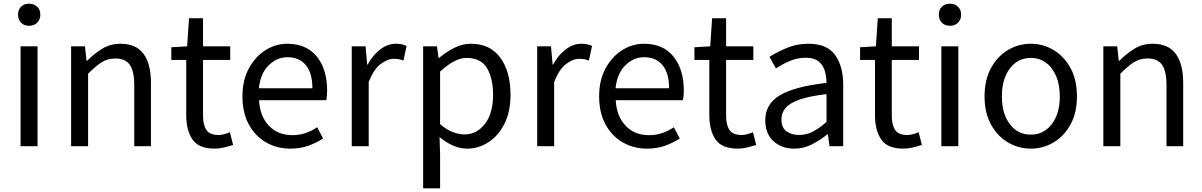

<svg xmlns="http://www.w3.org/2000/svg" viewBox="-20 -795 6538 1044"><path d="M91.8 0V-543H184.1V0ZM138.2 -654.8Q110.8 -654.8 94.5 -671.6Q78.1 -688.5 78.1 -715.8Q78.1 -742.2 94.5 -758.5Q110.8 -774.9 138.2 -774.9Q165 -774.9 182.1 -758.5Q199.2 -742.2 199.2 -715.8Q199.2 -688.5 182.1 -671.6Q165 -654.8 138.2 -654.8Z M366.7 0V-543H441.9L450.7 -463.9H453.1Q491.2 -502.9 535.4 -530Q579.6 -557.1 634.8 -557.1Q720.2 -557.1 760.5 -502.2Q800.8 -447.3 800.8 -344.2V0H710V-332Q710 -408.7 685.5 -442.9Q661.1 -477.1 606.9 -477.1Q564.9 -477.1 532.2 -456.1Q499.5 -435.1 459 -394V0Z M1147 13.2Q1060.5 13.2 1026.6 -36.6Q992.7 -86.4 992.7 -168V-469.2H911.6V-538.1L997.6 -543L1007.8 -695.8H1084V-543H1231.9V-469.2H1084V-165Q1084 -115.7 1102.3 -88.4Q1120.6 -61 1168 -61Q1182.6 -61 1199.5 -65.4Q1216.3 -69.8 1230 -76.2L1247.6 -6.8Q1224.6 0.5 1198.5 6.8Q1172.4 13.2 1147 13.2Z M1558.6 13.2Q1485.8 13.2 1427 -20.5Q1368.2 -54.2 1333.3 -117.9Q1298.3 -181.6 1298.3 -271Q1298.3 -359.4 1333.5 -423.6Q1368.7 -487.8 1424.1 -522.5Q1479.5 -557.1 1541.5 -557.1Q1646 -557.1 1702.4 -487.8Q1758.8 -418.5 1758.8 -301.8Q1758.8 -287.1 1757.3 -273.9Q1755.9 -260.7 1754.4 -250H1388.7Q1393.1 -163.1 1442.1 -111.6Q1491.2 -60.1 1568.4 -60.1Q1608.4 -60.1 1641.1 -71.3Q1673.8 -82.5 1704.6 -103L1736.8 -42Q1701.2 -18.6 1657.2 -2.7Q1613.3 13.2 1558.6 13.2ZM1387.7 -314.9H1678.7Q1678.7 -397.5 1643.1 -440.7Q1607.4 -483.9 1543.5 -483.9Q1485.8 -483.9 1440.9 -439.9Q1396 -396 1387.7 -314.9Z M1892.6 0V-543H1967.8L1976.6 -443.8H1979Q2007.3 -495.6 2047.6 -526.4Q2087.9 -557.1 2132.8 -557.1Q2168 -557.1 2190.9 -544.9L2173.8 -465.8Q2160.2 -470.7 2149.2 -472.9Q2138.2 -475.1 2120.6 -475.1Q2086.9 -475.1 2049.3 -446.5Q2011.7 -418 1984.9 -349.1V0Z M2280.8 229V-543H2356L2364.7 -480H2367.2Q2403.8 -510.7 2448.2 -533.9Q2492.7 -557.1 2540 -557.1Q2645 -557.1 2700.4 -481.4Q2755.9 -405.8 2755.9 -279.8Q2755.9 -187 2722.7 -121.6Q2689.5 -56.2 2635.7 -21.5Q2582 13.2 2520 13.2Q2445.3 13.2 2370.1 -49.8L2373 44.9V229ZM2504.9 -64Q2572.3 -64 2616.7 -121.3Q2661.1 -178.7 2661.1 -278.8Q2661.1 -369.6 2627.9 -424.8Q2594.7 -480 2517.1 -480Q2483.4 -480 2447.8 -460.9Q2412.1 -441.9 2373 -405.8V-120.1Q2409.2 -88.4 2443.6 -76.2Q2478 -64 2504.9 -64Z M2900.9 0V-543H2976.1L2984.9 -443.8H2987.3Q3015.6 -495.6 3055.9 -526.4Q3096.2 -557.1 3141.1 -557.1Q3176.3 -557.1 3199.2 -544.9L3182.1 -465.8Q3168.5 -470.7 3157.5 -472.9Q3146.5 -475.1 3128.9 -475.1Q3095.2 -475.1 3057.6 -446.5Q3020 -418 2993.2 -349.1V0Z M3498 13.2Q3425.3 13.2 3366.5 -20.5Q3307.6 -54.2 3272.7 -117.9Q3237.8 -181.6 3237.8 -271Q3237.8 -359.4 3272.9 -423.6Q3308.1 -487.8 3363.5 -522.5Q3418.9 -557.1 3481 -557.1Q3585.4 -557.1 3641.8 -487.8Q3698.2 -418.5 3698.2 -301.8Q3698.2 -287.1 3696.8 -273.9Q3695.3 -260.7 3693.8 -250H3328.1Q3332.5 -163.1 3381.6 -111.6Q3430.7 -60.1 3507.8 -60.1Q3547.9 -60.1 3580.6 -71.3Q3613.3 -82.5 3644 -103L3676.3 -42Q3640.6 -18.6 3596.7 -2.7Q3552.7 13.2 3498 13.2ZM3327.1 -314.9H3618.2Q3618.2 -397.5 3582.5 -440.7Q3546.9 -483.9 3482.9 -483.9Q3425.3 -483.9 3380.4 -439.9Q3335.4 -396 3327.1 -314.9Z M3991.2 13.2Q3904.8 13.2 3870.8 -36.6Q3836.9 -86.4 3836.9 -168V-469.2H3755.9V-538.1L3841.8 -543L3852.1 -695.8H3928.2V-543H4076.2V-469.2H3928.2V-165Q3928.2 -115.7 3946.5 -88.4Q3964.8 -61 4012.2 -61Q4026.9 -61 4043.7 -65.4Q4060.5 -69.8 4074.2 -76.2L4091.8 -6.8Q4068.8 0.5 4042.7 6.8Q4016.6 13.2 3991.2 13.2Z M4298.8 13.2Q4231 13.2 4186 -27.1Q4141.1 -67.4 4141.1 -141.1Q4141.1 -229.5 4220.9 -277.1Q4300.8 -324.7 4474.1 -344.2Q4474.1 -378.9 4464.6 -410.4Q4455.1 -441.9 4430.9 -461.4Q4406.7 -481 4361.8 -481Q4314.9 -481 4273.2 -462.9Q4231.4 -444.8 4199.2 -422.9L4164.1 -485.8Q4200.7 -509.8 4255.9 -533.4Q4311 -557.1 4377 -557.1Q4476.6 -557.1 4520.8 -496.1Q4564.9 -435.1 4564.9 -334V0H4490.2L4481.9 -64.9H4479Q4439.9 -32.7 4394.5 -9.8Q4349.1 13.2 4298.8 13.2ZM4325.2 -61Q4364.3 -61 4399.2 -78.9Q4434.1 -96.7 4474.1 -131.8V-283.2Q4382.3 -272.5 4328.9 -253.9Q4275.4 -235.4 4252.2 -208.7Q4229 -182.1 4229 -147Q4229 -100.6 4256.8 -80.8Q4284.7 -61 4325.2 -61Z M4892.1 13.2Q4805.7 13.2 4771.7 -36.6Q4737.8 -86.4 4737.8 -168V-469.2H4656.7V-538.1L4742.7 -543L4752.9 -695.8H4829.1V-543H4977.1V-469.2H4829.1V-165Q4829.1 -115.7 4847.4 -88.4Q4865.7 -61 4913.1 -61Q4927.7 -61 4944.6 -65.4Q4961.4 -69.8 4975.1 -76.2L4992.7 -6.8Q4969.7 0.5 4943.6 6.8Q4917.5 13.2 4892.1 13.2Z M5098.6 0V-543H5190.9V0ZM5145 -654.8Q5117.7 -654.8 5101.3 -671.6Q5085 -688.5 5085 -715.8Q5085 -742.2 5101.3 -758.5Q5117.7 -774.9 5145 -774.9Q5171.9 -774.9 5189 -758.5Q5206.1 -742.2 5206.1 -715.8Q5206.1 -688.5 5189 -671.6Q5171.9 -654.8 5145 -654.8Z M5585 13.2Q5518.1 13.2 5460.9 -20.5Q5403.8 -54.2 5368.7 -117.7Q5333.5 -181.2 5333.5 -271Q5333.5 -361.3 5368.7 -425.3Q5403.8 -489.3 5460.9 -523.2Q5518.1 -557.1 5585 -557.1Q5651.4 -557.1 5708.5 -523.2Q5765.6 -489.3 5800.8 -425.3Q5835.9 -361.3 5835.9 -271Q5835.9 -181.2 5800.8 -117.7Q5765.6 -54.2 5708.5 -20.5Q5651.4 13.2 5585 13.2ZM5585 -63Q5655.3 -63 5699 -120.1Q5742.7 -177.2 5742.7 -271Q5742.7 -333.5 5722.9 -380.6Q5703.1 -427.7 5667.5 -453.9Q5631.8 -480 5585 -480Q5514.2 -480 5470.9 -422.4Q5427.7 -364.7 5427.7 -271Q5427.7 -177.2 5470.9 -120.1Q5514.2 -63 5585 -63Z M5979.5 0V-543H6054.7L6063.5 -463.9H6065.9Q6104 -502.9 6148.2 -530Q6192.4 -557.1 6247.6 -557.1Q6333 -557.1 6373.3 -502.2Q6413.6 -447.3 6413.6 -344.2V0H6322.8V-332Q6322.8 -408.7 6298.3 -442.9Q6273.9 -477.1 6219.7 -477.1Q6177.7 -477.1 6145 -456.1Q6112.3 -435.1 6071.8 -394V0Z"/></svg>

Font: Source Han Sans CN
Style: Regular
Weight: 400
Designer: Ryoko NISHIZUKA  (kana, bopomofo & ideographs); Paul D. Hunt (Latin, Greek & Cyrillic); Sandoll Communications , Soo-you
Foundry: Adobe
Version: Version 2.004;hotconv 1.0.118;makeotfexe 2.5.65603